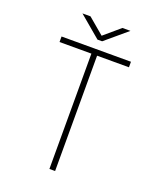

<svg xmlns="http://www.w3.org/2000/svg" viewBox="-156 -951 861 1045"><g transform="rotate(20 275.0 -428.5)"><path d="M258.5 0V-668H74V-700H476V-668H291.5V0ZM138 -857H184.5L277.5 -778.5L369.5 -857H416L290.5 -751H263.5Z"/></g></svg>

Font: Trispace SemiCondensed Thin
Style: Regular
Weight: 100
Width: 4
Designer: Tyler Finck
Foundry: Etcetera Type Company
Version: Version 1.210; ttfautohint (v1.8.3)